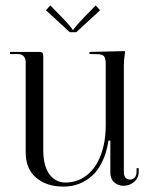

<svg xmlns="http://www.w3.org/2000/svg" viewBox="-20 -683 554 710"><path d="M17 0ZM262 -564H238L150 -645L166 -663L207 -621Q224.8 -602.8 236.4 -589.1Q248 -575.5 248 -573H252Q252 -575.5 263.6 -589.1Q275.2 -602.8 293 -621L334 -663L350 -645ZM75 -119V-453Q75 -466.5 67.6 -474.8Q60.2 -483 48 -483H17V-491H125Q133.2 -491 136.6 -487.6Q140 -484.2 140 -476V-127Q140 -70 162.5 -39Q185 -8 222 -8Q266.5 -8 300.4 -34.5Q334.2 -61 352.6 -109.2Q371 -157.5 371 -221V-439Q371 -449.8 370.5 -456.2Q370 -462.8 368.1 -468.1Q366.2 -473.5 363.6 -476.1Q361 -478.8 355.4 -480.5Q349.8 -482.2 343.4 -482.6Q337 -483 326 -483H311V-491L442 -494V-488Q438 -458 438 -443V-47Q438 -32.2 444.5 -25.6Q451 -19 461 -19Q471.2 -19 478.1 -26.6Q485 -34.2 485 -48V-61H493V-48Q493 -24.8 475.9 -10.4Q458.8 4 437 4Q416.8 4 402.4 -8.8Q388 -21.5 388 -45V-163H381Q374.5 -119.2 358.6 -86Q342.8 -52.8 320.4 -32.8Q298 -12.8 271.5 -2.9Q245 7 215 7Q151.8 7 113.4 -26Q75 -59 75 -119Z"/></svg>

Font: FogtwoNo5
Style: Regular
Weight: 400
Designer: gluk (gluksza@wp.pl)
Foundry: gluk (gluksza@wp.pl)
Version: Version 0.87